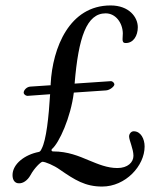

<svg xmlns="http://www.w3.org/2000/svg" viewBox="-20 -649 576 705"><path d="M471 -167C461 -167 454 -157 454 -148C454 -134 470 -102 470 -77C470 -53 449 -32 411 -32C374 -32 341 -46 307 -60C269 -76 229 -93 175 -93C168 -93 168 -100 171 -102C197 -124 240 -218 251 -309L369 -317C384 -318 400 -332 400 -339C400 -344 394 -351 387 -351L254 -342C268 -512 298 -600 368 -600C405 -600 430 -565 431 -527C431 -519 430 -511 430 -505C430 -496 432 -491 442 -491C470 -491 486 -518 486 -549C486 -586 454 -629 386 -629C235 -629 173 -474 166 -341V-336L91 -331C78 -330 67 -318 67 -309C67 -303 74 -297 81 -297L164 -303C159 -220 150 -135 133 -103C130 -97 128 -92 122 -91C71 -81 26 -47 26 -6C26 14 36 24 49 24C64 25 81 14 92 -6C106 -32 130 -55 136 -55C146 -55 178 -42 200 -26C255 12 293 36 355 36C441 36 511 -40 511 -111C511 -139 497 -167 471 -167Z"/></svg>

Font: Garamond-Math
Style: Regular
Weight: 400
Version: Version 2019-08-16